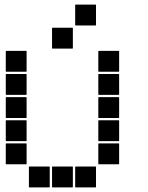

<svg xmlns="http://www.w3.org/2000/svg" viewBox="-20 -815 640 830"><path d="M307 -795H393Q395 -795 395 -793V-707Q395 -705 393 -705H307Q305 -705 305 -707V-793Q305 -795 307 -795ZM207 -695H293Q295 -695 295 -693V-607Q295 -605 293 -605H207Q205 -605 205 -607V-693Q205 -695 207 -695ZM407 -595H493Q495 -595 495 -593V-507Q495 -505 493 -505H407Q405 -505 405 -507V-593Q405 -595 407 -595ZM7 -595H93Q95 -595 95 -593V-507Q95 -505 93 -505H7Q5 -505 5 -507V-593Q5 -595 7 -595ZM407 -495H493Q495 -495 495 -493V-407Q495 -405 493 -405H407Q405 -405 405 -407V-493Q405 -495 407 -495ZM7 -495H93Q95 -495 95 -493V-407Q95 -405 93 -405H7Q5 -405 5 -407V-493Q5 -495 7 -495ZM407 -395H493Q495 -395 495 -393V-307Q495 -305 493 -305H407Q405 -305 405 -307V-393Q405 -395 407 -395ZM7 -395H93Q95 -395 95 -393V-307Q95 -305 93 -305H7Q5 -305 5 -307V-393Q5 -395 7 -395ZM407 -295H493Q495 -295 495 -293V-207Q495 -205 493 -205H407Q405 -205 405 -207V-293Q405 -295 407 -295ZM7 -295H93Q95 -295 95 -293V-207Q95 -205 93 -205H7Q5 -205 5 -207V-293Q5 -295 7 -295ZM407 -195H493Q495 -195 495 -193V-107Q495 -105 493 -105H407Q405 -105 405 -107V-193Q405 -195 407 -195ZM7 -195H93Q95 -195 95 -193V-107Q95 -105 93 -105H7Q5 -105 5 -107V-193Q5 -195 7 -195ZM307 -95H393Q395 -95 395 -93V-7Q395 -5 393 -5H307Q305 -5 305 -7V-93Q305 -95 307 -95ZM207 -95H293Q295 -95 295 -93V-7Q295 -5 293 -5H207Q205 -5 205 -7V-93Q205 -95 207 -95ZM107 -95H193Q195 -95 195 -93V-7Q195 -5 193 -5H107Q105 -5 105 -7V-93Q105 -95 107 -95Z"/></svg>

Font: Pixel Panel Black
Style: Regular
Weight: 900
Monospace: yes
Designer: Óliver Lalan
Foundry: Óliver Lalan
Version: Version 1.000; ttfautohint (v1.8.4.7-5d5b-dirty);gftools[0.9